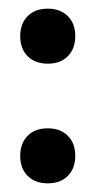

<svg xmlns="http://www.w3.org/2000/svg" viewBox="-20 -400 218 439"><path d="M89.2 -380.2Q117.6 -380.2 134.8 -363.4Q152.1 -346.6 152.1 -317.3Q152.1 -288.9 135.3 -271.6Q118.4 -254.4 89.2 -254.4Q60.8 -254.4 43.5 -271.2Q26.2 -288 26.2 -317.3Q26.2 -345.7 43.1 -363Q59.9 -380.2 89.2 -380.2ZM89.2 -106.6Q117.6 -106.6 134.8 -89.8Q152.1 -73 152.1 -43.7Q152.1 -15.3 135.3 2Q118.4 19.2 89.2 19.2Q60.8 19.2 43.5 2.4Q26.2 -14.4 26.2 -43.7Q26.2 -72.1 43.1 -89.4Q59.9 -106.6 89.2 -106.6Z"/></svg>

Font: FoglihtenBlackPcs
Style: BlackPcs
Weight: 900
Version: Version 0.75